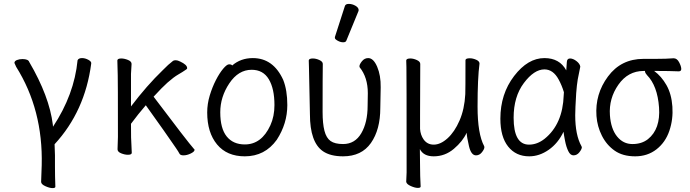

<svg xmlns="http://www.w3.org/2000/svg" viewBox="-20 -784 3540 985"><path d="M264 174Q264 181 249.5 181Q235 181 213.5 171.5Q192 162 191 150V148Q193 99 194 63Q201 -221 63 -441L54 -461Q54 -471 67 -476Q80 -481 95 -481Q125 -481 130 -466Q233 -290 251 -145Q252 -139 252 -134Q361 -299 378 -475Q383 -486 401 -486Q417 -486 433.5 -477Q450 -468 448 -458Q416 -213 260 -44Q263 12 262 71Q262 120 264 174Z M921 13Q905 13 900.5 4Q896 -5 883 -24L865 -50Q841 -86 728 -244Q689 -199 652 -149Q652 -60 654 -46Q656 -17 656 0Q656 10 636 10Q620 10 601.5 2.5Q583 -5 583 -18L585 -81Q585 -378 584 -398Q582 -454 582 -474Q583 -484 602 -484Q618 -484 636.5 -476.5Q655 -469 655 -456Q655 -446 652 -405Q652 -309 652 -238Q733 -345 815 -424Q844 -454 868 -472Q873 -475 882 -475Q891 -475 905 -468Q939 -452 940 -436Q941 -431 936 -428Q916 -414 894 -401.5Q872 -389 839 -360Q813 -337 768 -288Q943 -56 975 -20Q978 -19 978 -15Q978 -6 958.5 3.5Q939 13 921 13Z M1236 18Q1144 18 1093.5 -43Q1043 -104 1043 -207Q1043 -251 1056 -294Q1069 -337 1087.5 -373Q1106 -409 1125 -431.5Q1144 -454 1155 -454Q1168 -454 1171 -448Q1215 -486 1277 -486Q1382 -486 1433 -374Q1454 -321 1454 -245Q1454 -150 1400 -67Q1339 18 1236 18ZM1236 -43Q1322 -43 1367 -141Q1388 -187 1388 -245Q1388 -329 1359 -377.5Q1330 -426 1271 -426Q1203 -426 1156.5 -356.5Q1110 -287 1110 -208Q1110 -125 1143 -84Q1176 -43 1236 -43Z M1740 18Q1675 18 1637 -8Q1570 -54 1570 -198Q1566 -413 1565 -440L1564 -474Q1565 -484 1585 -484Q1601 -484 1618.5 -476Q1636 -468 1636 -456Q1635 -401 1635 -210Q1635 -150 1644.5 -113Q1654 -76 1676 -60.5Q1698 -45 1740 -45Q1801 -45 1833.5 -100.5Q1866 -156 1866 -242L1867 -306Q1867 -387 1825 -439L1824 -444Q1824 -454 1837 -470Q1850 -486 1869 -486Q1896 -486 1915 -441.5Q1934 -397 1933 -336Q1932 -278 1931 -230Q1931 -119 1883 -50.5Q1835 18 1740 18ZM1757 -576Q1754 -567 1740.5 -567Q1727 -567 1712.5 -575Q1698 -583 1698 -589.5Q1698 -596 1699 -597L1749 -752Q1752 -764 1769.5 -764Q1787 -764 1803.5 -754.5Q1820 -745 1820 -732Q1820 -729 1819 -727Z M2138 173Q2138 180 2123.5 180Q2109 180 2087.5 170.5Q2066 161 2064 149V147Q2067 98 2066 60Q2066 -405 2065 -440L2064 -474Q2065 -484 2085 -484Q2101 -484 2118.5 -476Q2136 -468 2136 -456Q2135 -388 2135 -193V-123Q2137 -92 2153 -69Q2172 -42 2205 -42Q2240 -42 2276 -74.5Q2312 -107 2337.5 -165.5Q2363 -224 2367 -301Q2368 -318 2368 -475Q2368 -485 2390 -485Q2406 -485 2423 -477.5Q2440 -470 2440 -458Q2430 -383 2430 -237Q2430 -97 2464 -34L2465 -29Q2465 -19 2452.5 -3Q2440 13 2422 13Q2397 13 2386 -34Q2375 -81 2374 -103Q2354 -59 2308.5 -20.5Q2263 18 2205 18Q2153 18 2134 -19L2135 68Q2135 119 2138 173Z M2695 18Q2627 18 2587 -32Q2547 -82 2547 -175Q2547 -302 2617.5 -394Q2688 -486 2773 -486Q2851 -486 2885 -423Q2887 -445 2888 -466Q2889 -484 2904.5 -484Q2920 -484 2937.5 -470.5Q2955 -457 2957 -442Q2952 -420 2944 -377Q2939 -347 2936 -306Q2931 -225 2931 -193Q2931 -91 2963 -34L2965 -29Q2965 -19 2952.5 -3Q2940 13 2922 13Q2906 13 2895.5 -8.5Q2885 -30 2879 -60.5Q2873 -91 2871 -108Q2843 -49 2795 -15.5Q2747 18 2695 18ZM2694 -42Q2736 -42 2774 -72Q2867 -147 2872 -296Q2872 -304 2873 -311Q2862 -347 2846 -376Q2818 -428 2773 -428Q2720 -428 2667.5 -358Q2615 -288 2615 -180Q2615 -42 2694 -42Z M3040 -189Q3032 -301 3099 -391.5Q3166 -482 3281 -482H3343Q3400 -482 3435 -485H3436Q3453 -485 3463.5 -465.5Q3474 -446 3475 -432Q3476 -418 3462 -418Q3414 -420 3351 -420H3336Q3373 -393 3399 -347.5Q3425 -302 3429.5 -237Q3434 -172 3414 -113Q3394 -54 3348 -18Q3302 18 3238.5 18Q3175 18 3133.5 -11Q3092 -40 3068 -87.5Q3044 -135 3040 -189ZM3304 -70Q3369 -122 3361 -233Q3353 -344 3299 -399Q3290 -409 3289 -417V-420H3282Q3202 -420 3152.5 -349.5Q3103 -279 3109 -193Q3114 -123 3145.5 -84Q3177 -45 3224.5 -45Q3272 -45 3304 -70Z"/></svg>

Font: LXGW WenKai Mono Lite
Style: Regular
Weight: 400
Monospace: yes
Designer: LXGW / Fontworks Inc.
Foundry: LXGW / Fontworks Inc.
Version: Version 1.520; June 14, 2025